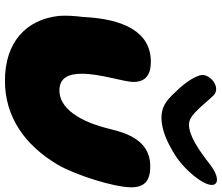

<svg xmlns="http://www.w3.org/2000/svg" viewBox="-82 -820 921 798"><g transform="rotate(90 379.0 -420.5)"><path d="M469 -630.5C522 -630.5 578 -658 626 -688.5C692.5 -730.5 771 -829 742 -856C727.5 -869.5 693 -856 662 -831.5C603 -785.5 543.5 -745 497.5 -745C475 -745 458 -758.5 433.5 -783.5C414.5 -803 400.5 -821.5 377 -846C342.5 -882 280.5 -828.5 292.5 -790.5C304.5 -752.5 335 -715 373.5 -676.5C399 -650.5 425 -630.5 469 -630.5ZM315 20C466.5 20 583.5 -64 663.5 -198.5C707.5 -273.5 758 -435 758 -504.5C758 -557 734.5 -584 671.5 -584C597.5 -584 546.5 -540.5 519.5 -431C506.5 -378.5 490 -323.5 464 -282C436.5 -237 401 -206.5 355 -206.5C303 -206.5 286 -244.5 286 -299.5C286 -377.5 320 -474.5 320 -514.5C320 -564 291 -586.5 236 -586.5C112 -586.5 58 -473 50 -305C45.5 -269 43.5 -235.5 45.5 -205C60.5 -67 156 20 315 20Z"/></g></svg>

Font: Gluten
Style: Bold Italic
Weight: 700
Italic angle: -13°
Designer: Tyler Finck
Foundry: Etcetera Type Company
Version: Version 0.920